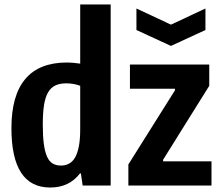

<svg xmlns="http://www.w3.org/2000/svg" viewBox="-20 -828 992 857"><path d="M589 -790 743 -718 897 -790V-694L743 -623L589 -694ZM553 -94 761 -425V-432H560V-540H914V-445L708 -115V-108H924V0H553ZM204 9Q31 9 31 -256Q31 -402 93 -475.5Q155 -549 279 -549Q291 -549 304 -548Q317 -547 338 -544V-808H474V0H349L341 -54H337Q289 9 204 9ZM252 -89Q272 -89 288 -97.5Q304 -106 315 -125Q326 -144 332 -175Q338 -206 338 -251V-445Q309 -456 275 -456Q247 -456 227 -446.5Q207 -437 194.5 -415.5Q182 -394 176.5 -359Q171 -324 171 -272Q171 -221 175.5 -186.5Q180 -152 189.5 -130Q199 -108 214.5 -98.5Q230 -89 252 -89Z"/></svg>

Font: Encode Sans Compressed
Style: Bold
Weight: 700
Designer: Pablo Impallari, Andres Torresi
Foundry: Pablo Impallari, Andres Torresi
Version: Version 1.000; ttfautohint (v1.00) -l 8 -r 50 -G 200 -x 14 -